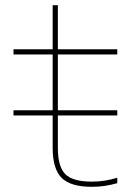

<svg xmlns="http://www.w3.org/2000/svg" viewBox="-20 -710 540 740"><path d="M32 -265V-285H432V-265ZM334 10Q252 10 217.5 -24.5Q183 -59 183 -140V-500H32V-520H183V-690H203V-520H432V-500H203V-140Q203 -67 232 -38.5Q261 -10 334 -10Q361 -10 385 -14Q409 -18 432 -25V-4Q407 3 383.5 6.5Q360 10 334 10Z"/></svg>

Font: M PLUS Code Latin Thin
Style: Regular
Weight: 250
Designer: Coji Morishita
Foundry: UNDERFOREST DESIGN
Version: Version 1.002; ttfautohint (v1.8.3)